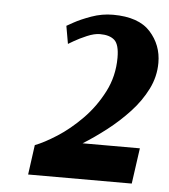

<svg xmlns="http://www.w3.org/2000/svg" viewBox="-44 -800 538 611"><g transform="rotate(5 225.0 -495.0)"><path d="M399 -230H68L81 -325Q110 -336 150 -361.5Q190 -387 228.5 -426Q267 -465 293 -515.5Q319 -566 319 -625Q319 -667 303.5 -681Q288 -695 257 -695Q239 -695 215.5 -685Q192 -675 175 -665Q158 -655 158 -655L148 -712Q148 -712 169.5 -724Q191 -736 224.5 -748Q258 -760 293 -760Q375 -760 412.5 -718.5Q450 -677 450 -620Q450 -576 430 -536Q410 -496 377.5 -461Q345 -426 307 -396.5Q269 -367 232 -344H415Z"/></g></svg>

Font: Arsenal SC
Style: Bold Italic
Weight: 700
Italic angle: -9.10001°
Designer: Andrij Shevchenko
Foundry: Stairsfor
Version: Version 2.001; ttfautohint (v1.8.4.7-5d5b)